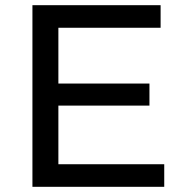

<svg xmlns="http://www.w3.org/2000/svg" viewBox="-20 -720 710 740"><path d="M613 -87V0H105V-700H599V-613H205V-398H556V-313H205V-87Z"/></svg>

Font: CMG Sans Medium
Style: Regular
Weight: 500
Designer: Julieta Ulanovsky
Foundry: Julieta Ulanovsky
Version: Version 7.200